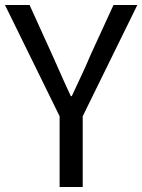

<svg xmlns="http://www.w3.org/2000/svg" viewBox="-21 -753 573 773"><path d="M219 -285 -1 -733H98L192 -526Q249 -397 264 -366H268Q325 -486 341 -526L436 -733H532L312 -285V0H219Z"/></svg>

Font: KaiGen Gothic CN Regular
Style: Regular
Weight: 400
Designer: Ryoko NISHIZUKA  (kana & ideographs); Paul D. Hunt (Latin, Greek & Cyrillic); Wenlong ZHANG  (bopomofo); Sandoll Communi
Foundry: Adobe Systems Incorporated
Version: Version 1.002.20150501